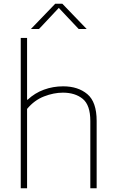

<svg xmlns="http://www.w3.org/2000/svg" viewBox="-20 -1012 623 1032"><path d="M91.5 0V-808H125.5V-476H128.5Q167 -512 216 -530Q265 -548 319.5 -548Q399.5 -548 449.5 -506Q499.5 -464 499.5 -362V0H465.5V-361.5Q465.5 -447 424.8 -480.5Q384 -514 318 -514Q269 -514 216.8 -493.8Q164.5 -473.5 125.5 -426.5V0ZM146 -856 277 -992H315L446 -856H403L296 -969.5L189.5 -856Z"/></svg>

Font: Encode Sans SemiExpanded SemiExpanded Thin
Style: Regular
Weight: 100
Width: 6
Designer: Multiple Designers
Foundry: Impallari Type
Version: Version 3.000; ttfautohint (v1.8.3) -l 8 -r 50 -G 200 -x 14 